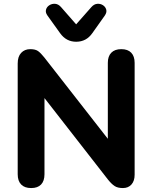

<svg xmlns="http://www.w3.org/2000/svg" viewBox="-20 -969 792 998"><path d="M142 8.5Q108 8.5 90 -10Q72 -28.5 72 -63.2V-639Q72 -675 90 -694.2Q108 -713.5 137.5 -713.5Q163.8 -713.5 177.8 -703.5Q191.8 -693.5 210.2 -670.5L567.5 -213H540.5V-642.5Q540.5 -676.5 558.5 -695Q576.5 -713.5 610.5 -713.5Q644.5 -713.5 662.1 -695Q679.8 -676.5 679.8 -642.5V-60.5Q679.8 -28.8 663.4 -10.1Q647 8.5 619 8.5Q591.8 8.5 575.9 -1.9Q560 -12.2 541.5 -35.2L185 -492.8H211.2V-63.2Q211.2 -28.5 193.6 -10Q176 8.5 142 8.5ZM375.8 -752Q350.2 -752 329.4 -763Q308.5 -774 292.2 -796.8L226.5 -888.5Q215.2 -904.2 219.2 -918.9Q223.2 -933.5 236.9 -942Q250.5 -950.5 267 -949.1Q283.5 -947.8 297.2 -932.2L375.8 -842.5L455 -932.2Q468.8 -947.8 485.4 -949.1Q502 -950.5 515.1 -942Q528.2 -933.5 532.2 -919.2Q536.2 -905 525 -888.5L460 -796.8Q444 -774 423 -763Q402 -752 375.8 -752Z"/></svg>

Font: Nunito ExtraLight
Style: Regular
Weight: 200
Designer: Vernon Adams
Foundry: Vernon Adams
Version: Version 3.602;April 4, 2023;FontCreator 14.0.0.2856 64-bit